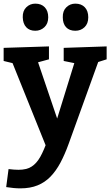

<svg xmlns="http://www.w3.org/2000/svg" viewBox="-26 -793 606 1055"><path d="M8 235 21 136Q37 138 50.5 139Q64 140 76 140Q120 140 147.5 122.5Q175 105 195.5 68.5Q216 32 236 -26L231 21L39 -456L52 -444L-6 -458V-530L243 -538V-467L173 -448L180 -460L307 -86L273 -93L386 -458L393 -444L324 -458V-530L560 -538V-467L497 -447L516 -459L351 -2Q330 56 306 101Q282 146 251.5 177.5Q221 209 180.5 225.5Q140 242 86 242Q51 242 8 235ZM388 -624Q355 -624 337 -643.5Q319 -663 319 -698Q318 -733 338.5 -753Q359 -773 388 -773Q421 -773 440 -753Q459 -733 459 -698Q459 -663 438.5 -643.5Q418 -624 388 -624ZM168 -624Q136 -624 118 -643.5Q100 -663 99 -698Q98 -733 118.5 -753Q139 -773 168 -773Q201 -773 220 -753Q239 -733 239 -698Q239 -663 218 -643.5Q197 -624 168 -624Z"/></svg>

Font: Bitter Thin
Style: Bold
Weight: 700
Version: Version 3.021